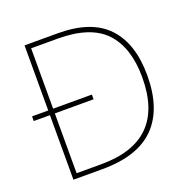

<svg xmlns="http://www.w3.org/2000/svg" viewBox="-127 -836 946 959"><g transform="rotate(-20 346.0 -357.0)"><path d="M280 -714Q457 -714 542.5 -624Q628 -534 628 -364Q628 -185 536.5 -92.5Q445 0 257 0H103V-343H17V-368H103V-714ZM270 -689H129V-368H335V-343H129V-25H260Q601 -25 601 -363Q601 -522 522.5 -605.5Q444 -689 270 -689Z"/></g></svg>

Font: Noto Sans Cherokee Thin
Style: Regular
Weight: 100
Designer: Monotype Design Team
Foundry: Monotype Imaging Inc.
Version: Version 2.001; ttfautohint (v1.8.4.7-5d5b)